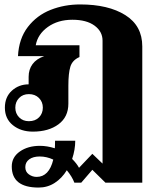

<svg xmlns="http://www.w3.org/2000/svg" viewBox="-20 -583 716 865"><path d="M621 -374V240H455L396 182L346 240H315Q305 213 281 184Q259 220 226.5 241Q194 262 154 262Q33 262 33 167Q33 125 69.5 99.5Q106 74 160 74Q192 74 227 85Q228 74 228 51H319Q319 91 305 133Q326 154 336 173L396 110L442 154V-400Q442 -441 406 -467.5Q370 -494 306 -494Q241 -494 195.5 -461.5Q150 -429 141 -379H338V-326Q306 -312 297 -282.5Q288 -253 288 -197V-116Q288 -56 243.5 -23Q199 10 128 10Q74 10 38 -19Q2 -48 2 -98Q2 -146 33.5 -174.5Q65 -203 109 -203V-237Q109 -270 126.5 -294Q144 -318 179 -330H61Q65 -409 105.5 -461.5Q146 -514 208 -538.5Q270 -563 341 -563Q468 -563 544.5 -515Q621 -467 621 -374ZM173 -98Q173 -124 155.5 -141.5Q138 -159 110 -159Q83 -159 66 -141.5Q49 -124 49 -98Q49 -72 66 -54.5Q83 -37 110 -37Q139 -37 156 -54.5Q173 -72 173 -98ZM220 136Q190 122 159 122Q129 122 111.5 135Q94 148 94 170Q94 191 110 202.5Q126 214 145 214Q201 214 220 136Z"/></svg>

Font: Taviraj
Style: Bold
Weight: 700
Designer: Katatrad Team
Foundry: CadsonDemak
Version: Version 1.001